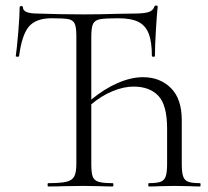

<svg xmlns="http://www.w3.org/2000/svg" viewBox="-20 -674 753 694"><path d="M703 0Q681 0 668 -1L611 -2L557 -1Q542 0 518 0Q516 0 516 -6Q516 -12 518 -12Q547 -12 560.5 -17Q574 -22 579 -36.5Q584 -51 584 -81V-209Q584 -294 552.5 -327.5Q521 -361 463 -361Q427 -361 387 -344.5Q347 -328 310 -297V-81Q310 -50 315 -36Q320 -22 336 -17Q352 -12 387 -12Q390 -12 390 -6Q390 0 387 0Q360 0 344 -1L282 -2L208 -1Q188 0 154 0Q152 0 152 -6Q152 -12 154 -12Q199 -12 220 -17Q241 -22 248.5 -36.5Q256 -51 256 -81V-544Q256 -577 249.5 -589.5Q243 -602 226.5 -605Q210 -608 167 -608Q110 -608 84.5 -578Q59 -548 49 -471Q49 -469 43 -469Q37 -469 37 -471Q41 -498 46 -557.5Q51 -617 51 -647Q51 -652 57 -652Q63 -652 63 -647Q63 -625 116 -625Q202 -622 282 -622Q340 -622 402 -624L463 -625Q499 -625 516 -630Q533 -635 538 -650Q539 -654 544.5 -654Q550 -654 550 -650Q547 -623 543.5 -565Q540 -507 540 -471Q540 -469 534.5 -469Q529 -469 529 -471Q529 -523 517.5 -552.5Q506 -582 480 -595Q454 -608 407 -608Q360 -608 341.5 -604.5Q323 -601 316.5 -588Q310 -575 310 -542V-314Q357 -353 405.5 -374Q454 -395 497 -395Q558 -395 597.5 -356Q637 -317 637 -240V-81Q637 -51 642 -36.5Q647 -22 660.5 -17Q674 -12 703 -12Q705 -12 705 -6Q705 0 703 0Z"/></svg>

Font: Cormorant Garamond Light
Style: Regular
Weight: 300
Designer: Christian Thalmann (Catharsis Fonts)
Version: Version 3.000